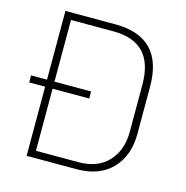

<svg xmlns="http://www.w3.org/2000/svg" viewBox="-104 -798 869 896"><g transform="rotate(15 330.5 -350.0)"><path d="M26 -334V-368H103V-700H344Q576 -700 576 -461V-233Q576 -127 515 -63.5Q454 0 344 0H103V-334ZM539 -233V-461Q539 -666 344 -666H139V-368H316V-334H139V-34H344Q437 -34 488 -89Q539 -144 539 -233Z"/></g></svg>

Font: TypoPRO Titillium Title
Style: Regular
Weight: 250
Designer: Campivisivi
Foundry: Accademia di Belle Arti di Urbino and students of MA course of Visual design
Version: 1.000